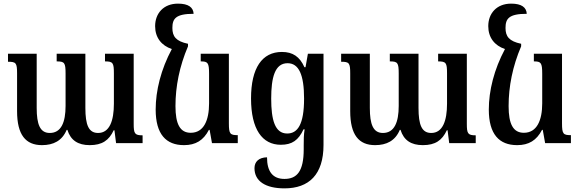

<svg xmlns="http://www.w3.org/2000/svg" viewBox="-20 -788 3193 1057"><path d="M558 -492V-450C602 -450 607 -442 607 -384V-217C607 -123 583 -56 520 -56C468 -56 450 -100 450 -194V-492H292V-450C335 -450 341 -443 341 -383V-205C341 -115 317 -56 254 -56C200 -56 182 -104 182 -194V-492H24V-448C68 -448 74 -442 74 -384V-176C74 -46 121 11 211 11C274 11 322 -13 347 -73H351C369 -15 410 11 474 11C542 11 580 -15 606 -71H610L619 0H765V-43C721 -43 716 -53 716 -107V-492Z M993 11C1057 11 1100 -15 1130 -73H1134L1147 0H1289V-44C1247 -44 1240 -50 1240 -109V-492H1085V-450C1124 -450 1131 -443 1131 -382V-219C1131 -126 1102 -57 1030 -57C971 -57 946 -105 946 -204C946 -312 968 -423 1015 -533V-547C948 -561 929 -588 929 -634C929 -685 947 -712 1046 -712C1044 -747 1018 -768 960 -768C880 -768 834 -714 834 -644C834 -581 869 -537 926 -518C866 -406 837 -289 837 -185C837 -49 894 11 993 11Z M1546 249C1681 249 1761 173 1761 10V-492H1675L1662 -418H1656C1630 -476 1592 -502 1532 -502C1423 -502 1362 -414 1362 -246C1362 -76 1424 9 1526 9C1588 9 1623 -16 1651 -76H1657C1652 -44 1652 -21 1652 12V34C1652 155 1615 197 1546 197C1482 197 1450 157 1450 78C1405 79 1381 102 1381 138C1381 209 1441 249 1546 249ZM1561 -53C1493 -53 1473 -129 1473 -245C1473 -361 1493 -440 1563 -440C1625 -440 1654 -377 1654 -245C1654 -102 1618 -53 1561 -53Z M2392 -492V-450C2436 -450 2441 -442 2441 -384V-217C2441 -123 2417 -56 2354 -56C2302 -56 2284 -100 2284 -194V-492H2126V-450C2169 -450 2175 -443 2175 -383V-205C2175 -115 2151 -56 2088 -56C2034 -56 2016 -104 2016 -194V-492H1858V-448C1902 -448 1908 -442 1908 -384V-176C1908 -46 1955 11 2045 11C2108 11 2156 -13 2181 -73H2185C2203 -15 2244 11 2308 11C2376 11 2414 -15 2440 -71H2444L2453 0H2599V-43C2555 -43 2550 -53 2550 -107V-492Z M2827 11C2891 11 2934 -15 2964 -73H2968L2981 0H3123V-44C3081 -44 3074 -50 3074 -109V-492H2919V-450C2958 -450 2965 -443 2965 -382V-219C2965 -126 2936 -57 2864 -57C2805 -57 2780 -105 2780 -204C2780 -312 2802 -423 2849 -533V-547C2782 -561 2763 -588 2763 -634C2763 -685 2781 -712 2880 -712C2878 -747 2852 -768 2794 -768C2714 -768 2668 -714 2668 -644C2668 -581 2703 -537 2760 -518C2700 -406 2671 -289 2671 -185C2671 -49 2728 11 2827 11Z"/></svg>

Font: Noto Serif Armenian Condensed SemiBold
Style: Regular
Weight: 600
Width: 3
Designer: Monotype Design Team
Foundry: Monotype Imaging Inc.
Version: Version 2.008